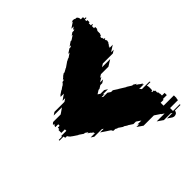

<svg xmlns="http://www.w3.org/2000/svg" viewBox="-200 -788 923 923"><g transform="rotate(-45 261.5 -327.0)"><path d="M458 -64H528V-44H526V-34H472V-14H518V-9H480Q478 2 471 6Q465 9 459 9Q458 9 455 8.5Q452 8 448 6L426 -9H464L456 -14H410L381 -34H435L420 -44H422L392 -64H322L293 -84H312L305 -89H332L310 -104H293L270 -119H268L253 -129H249L227 -144H223L215 -149H203L196 -154H202L194 -159H196L173 -174L151 -189H176L169 -194H117L102 -204H133L126 -209H132L118 -219H120L105 -229H113L98 -239H92L70 -254H68L53 -264Q49 -266 45.5 -269Q42 -272 39 -274H38Q31 -280 26 -289H15Q13 -295 13 -299H-15V-304H7V-309H42V-319H18V-339H24V-349H36Q36 -352 36.5 -354.5Q37 -357 37 -359H17Q18 -367 25 -374H16Q18 -377 21 -379.5Q24 -382 27 -384H78L87 -390L107 -404H51L66 -414H134L149 -424H131L160 -444H137L144 -449H140L148 -454L163 -464H165L179 -474H180L188 -479H186L193 -484H190L197 -489H202L209 -494H203L210 -499H209L217 -504H214L229 -514H235L243 -519H244L252 -524H254L283 -544H285L293 -549H297L319 -564H310L333 -579H341L349 -584H339L361 -599H367L390 -614H383L398 -624H408L416 -629H407L422 -639H406L436 -659H428L430 -660Q434 -662 437 -662.5Q440 -663 441 -663Q449 -663 454 -659H461Q470 -652 470 -642V-639H485V-629H494V-624H483V-614H490V-599H484V-584H493V-579H485V-564H493V-549H489V-544H487V-524H485V-519H483V-514H477V-504H480V-499H481V-494H487V-489H483V-484H486V-479H488Q488 -478 487.5 -477Q487 -476 487 -474L484 -464H482Q481 -459 476 -454Q475 -453 474 -452Q473 -451 472 -449H476L470 -444H493Q489 -442 486 -440Q483 -438 480 -436L461 -424H479L463 -414H395L379 -404H435L403 -384H352L336 -374H345L321 -359H342L326 -349H313L297 -339H291L272 -327L284 -319H309L325 -309H289L297 -304H276L283 -299H311L326 -289H338L361 -274H362L394 -254H396L420 -239H426L442 -229H434L450 -219H448L451 -217Q454 -216 457 -213.5Q460 -211 464 -209H457Q460 -208 464 -204H432Q434 -202 436.5 -199.5Q439 -197 440 -194H492Q494 -190 494 -189H469Q472 -183 472 -174V-159H471V-154H465V-149H477V-144H481V-129H485V-119H487V-104H505V-89H478V-84H458Z"/></g></svg>

Font: Rubik Glitch
Style: Regular
Weight: 400
Designer: Hubert and Fischer, NaN
Foundry: Hubert and Fischer, NaN
Version: Version 2.200